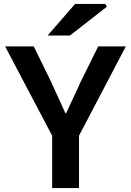

<svg xmlns="http://www.w3.org/2000/svg" viewBox="-20 -952 663 972"><path d="M244 -265 6 -717H151L239 -537L311 -379H315L344 -442Q374 -504 388 -537L477 -717H617L380 -265V0H244ZM360 -932H513L521 -918L334 -772H221Z"/></svg>

Font: Nebula Sans Semibold
Style: Regular
Weight: 600
Designer: Paul D. Hunt for Adobe (as Source Sans)
Foundry: Nebula Entertainment & Broadcasting LLC
Version: Version 1.010